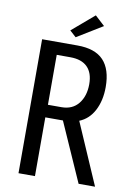

<svg xmlns="http://www.w3.org/2000/svg" viewBox="-95 -928 683 988"><g transform="rotate(10 246.5 -434.5)"><path d="M73 -700H258Q350 -700 394 -653.5Q438 -607 438 -514Q438 -444 411 -392Q384 -340 334 -320L473 0H387L251 -307H159V0H73ZM232 -373Q289 -373 320.5 -412.5Q352 -452 352 -514Q352 -573 321.5 -603.5Q291 -634 232 -634H161V-373ZM241 -740 208 -770 324 -869 375 -822Z"/></g></svg>

Font: Homenaje
Style: Regular
Weight: 400
Designer: Constanza Artigas Preller, Agustina Mingote
Foundry: Constanza Artigas Preller, Agustina Mingote
Version: Version 1.100